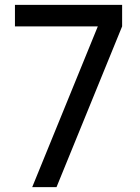

<svg xmlns="http://www.w3.org/2000/svg" viewBox="-20 -770 574 790"><path d="M382.5 -661.5H41.5V-750H482.5V-661.5L212.5 0H112.5Z"/></svg>

Font: Russisch Sans Medium
Style: Regular
Weight: 500
Width: 4
Designer: Michael Sharanda (font) & Cristiano Sobral (main changes)
Foundry: Michael Sharanda
Version: Version 2.00;September 8, 2020;FontCreator 13.0.0.2681 64-bi